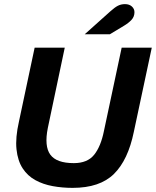

<svg xmlns="http://www.w3.org/2000/svg" viewBox="-20 -899 756 931"><path d="M332 12Q282 12 235.5 3.5Q189 -5 151.5 -25.5Q114 -46 90 -82.5Q66 -119 60 -175Q54 -231 72 -310L148 -668H294L212 -279Q194 -190 224 -149Q254 -108 338 -108Q404 -108 436.5 -148.5Q469 -189 484 -264L570 -668H716L629 -260Q601 -123 532.5 -55.5Q464 12 332 12ZM391 -733 515 -844Q536 -863 551.5 -871Q567 -879 586 -879Q607 -879 619.5 -867.5Q632 -856 632 -840Q632 -818 617.5 -802.5Q603 -787 581 -774L513 -733Z"/></svg>

Font: Atkinson Hyperlegible Next
Style: Bold Italic
Weight: 700
Italic angle: -12°
Designer: Elliott Scott, Megan Eiswerth, Linus Boman, Theodore Petrosky, Letters from Sweden
Foundry: Applied Design Works, Letters from Sweden
Version: Version 2.001